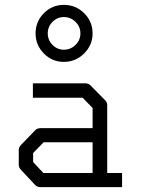

<svg xmlns="http://www.w3.org/2000/svg" viewBox="-20 -818 580 788"><path d="M360 -108V-234H159L116 -190V-153L158 -108ZM420 -108H481V-50H145Q133 -50 124 -59L66 -121Q57 -130 57 -142V-202Q57 -214 66 -223L125 -284Q133 -292 146 -292H360V-375L319 -417H115V-476H331Q343 -476 352 -467L411 -407Q420 -398 420 -387ZM242 -614Q270 -614 290 -633.8Q310 -653.5 310 -681Q310 -708.5 290 -728.2Q270 -748 242 -748Q215 -748 195.5 -728.2Q176 -708.5 176 -681Q176 -653.5 195.5 -633.8Q215 -614 242 -614ZM126 -681Q126 -729.5 160 -763.8Q194 -798 242 -798Q291 -798 325.5 -763.8Q360 -729.5 360 -681Q360 -633 325.2 -598.5Q290.5 -564 242 -564Q194 -564 160 -598.5Q126 -633 126 -681Z"/></svg>

Font: 3270 Nerd Font Mono
Style: Regular
Weight: 400
Monospace: yes
Version: Version 3.0.1;Nerd Fonts 3.0.0